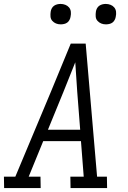

<svg xmlns="http://www.w3.org/2000/svg" viewBox="-33 -957 653 977"><path d="M-12 0 -13 -58H45L226 -490L327 -735H403L461 -58H511L512 0H326L325 -58H393L379 -239H187L113 -58H173L174 0ZM211 -297H375L360 -490Q357 -527 355 -565Q353 -603 350 -640Q335 -603 320 -565Q305 -527 290 -490ZM506 -833Q493 -833 482 -837.5Q471 -842 463 -851Q455 -860 454 -872.5Q453 -885 455 -898Q456 -906 460.5 -914.5Q465 -923 472.5 -928Q480 -933 488.5 -935Q497 -937 505 -937Q518 -937 529.5 -932.5Q541 -928 548.5 -919Q556 -910 557.5 -897.5Q559 -885 556 -872Q555 -864 550.5 -855.5Q546 -847 539 -842Q532 -837 523 -835Q514 -833 506 -833ZM276 -833Q263 -833 252 -837.5Q241 -842 233 -851Q225 -860 224 -872.5Q223 -885 225 -898Q226 -906 230.5 -914.5Q235 -923 242.5 -928Q250 -933 258.5 -935Q267 -937 275 -937Q288 -937 299.5 -932.5Q311 -928 318.5 -919Q326 -910 327.5 -897.5Q329 -885 326 -872Q325 -864 320.5 -855.5Q316 -847 309 -842Q302 -837 293 -835Q284 -833 276 -833Z"/></svg>

Font: Iosevka Etoile Light
Style: Italic
Weight: 300
Italic angle: -9°
Designer: Belleve Invis
Foundry: Belleve Invis
Version: Version 22.1.2; ttfautohint (v1.8.4)